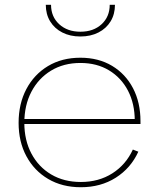

<svg xmlns="http://www.w3.org/2000/svg" viewBox="-20 -777 660 805"><path d="M319 8Q241 8 182.2 -26.5Q123.5 -61 90.8 -121.8Q58 -182.5 58 -262Q58 -342 90.5 -403.5Q123 -465 181.2 -500Q239.5 -535 317 -535Q393 -535 449.8 -501Q506.5 -467 537.8 -407Q569 -347 569 -269Q569 -265.5 569 -262.5Q569 -259.5 569 -257H545Q545 -260 545 -263.8Q545 -267.5 545 -271Q545 -342 516.8 -396.5Q488.5 -451 437.2 -482Q386 -513 317 -513Q247 -513 194 -480.8Q141 -448.5 111.5 -392Q82 -335.5 82 -262Q82 -189 111.8 -133Q141.5 -77 194.8 -45.5Q248 -14 319 -14Q394 -14 451 -50.2Q508 -86.5 537 -150L560 -141Q528.5 -72 465.5 -32Q402.5 8 319 8ZM73 -257V-278H561L567 -257ZM462 -757Q462 -717.5 443.8 -687.5Q425.5 -657.5 392.8 -640.8Q360 -624 317 -624Q274 -624 241.2 -640.8Q208.5 -657.5 190.2 -687.5Q172 -717.5 172 -757H194Q194 -707 228.2 -675.5Q262.5 -644 317 -644Q372 -644 406 -675.5Q440 -707 440 -757Z"/></svg>

Font: Hepta Slab ExtraLight
Style: Regular
Weight: 200
Designer: Michael LaGattuta
Foundry: Michael LaGattuta
Version: Version 1.100